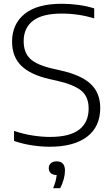

<svg xmlns="http://www.w3.org/2000/svg" viewBox="-20 -769 596 1018"><path d="M244 9Q198.5 9 149.2 1.5Q100 -6 54.5 -21.5V-75Q104.5 -58 153.5 -50.5Q202.5 -43 245.5 -43Q349 -43 399.5 -81.5Q450 -120 450 -193.5Q450 -256 411 -288.2Q372 -320.5 281.5 -341L243.5 -349.5Q141.5 -372.5 92.8 -420.5Q44 -468.5 44 -548Q44 -641 110.2 -695Q176.5 -749 307.5 -749Q352.5 -749 397 -742.8Q441.5 -736.5 479.5 -724.5V-671.5Q397 -697 307.5 -697Q204.5 -697 155 -659Q105.5 -621 105.5 -551Q105.5 -490 140.5 -457Q175.5 -424 261.5 -404.5L299.5 -396Q411.5 -371 461.5 -323.2Q511.5 -275.5 511.5 -196.5Q511.5 -97.5 441.8 -44.2Q372 9 244 9ZM261.5 229Q270.5 207.5 274.8 190.8Q279 174 280.5 159Q260.5 159 249.5 149Q238.5 139 238.5 122.5Q238.5 106.5 249.5 96.5Q260.5 86.5 280 86.5Q324.5 86.5 324.5 135.5Q324.5 155.5 318 180.5Q311.5 205.5 299 229Z"/></svg>

Font: Encode Sans Semi Expanded Light
Style: Regular
Weight: 300
Width: 6
Designer: Multiple Designers
Foundry: Impallari Type
Version: Version 3.000; ttfautohint (v1.8.3) -l 8 -r 50 -G 200 -x 14 